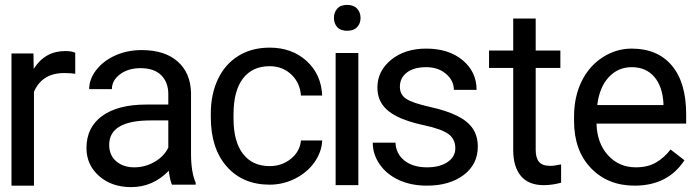

<svg xmlns="http://www.w3.org/2000/svg" viewBox="-20 -761 2859 786"><path d="M288 -459Q267 -462 243 -462Q152 -462 119 -385V-1H27V-542H117L118 -479Q164 -552 247 -552Q274 -552 288 -545Z M684 -5Q676 -21 671 -62Q606 5 517 5Q437 5 385.5 -40.5Q334 -86 334 -155Q334 -240 398.5 -286.5Q463 -333 579 -333H669V-376Q669 -424 640 -453Q611 -482 555 -482Q505 -482 471.5 -457Q438 -432 438 -396H345Q345 -437 374 -474.5Q403 -512 452 -534Q501 -556 560 -556Q654 -556 707 -509.5Q760 -463 762 -381V-132Q762 -57 781 -13V-5ZM669 -157V-268H597Q427 -268 427 -168Q427 -125 456 -100.5Q485 -76 530 -76Q574 -76 613 -98.5Q652 -121 669 -157Z M1212 -186H1299Q1297 -139 1267.5 -97Q1238 -55 1188.5 -30Q1139 -5 1084 -5Q974 -5 908.5 -79Q843 -153 843 -281V-296Q843 -375 872 -436.5Q901 -498 955.5 -532Q1010 -566 1084 -566Q1175 -566 1235 -511.5Q1295 -457 1299 -370H1212Q1208 -423 1172 -456.5Q1136 -490 1084 -490Q1013 -490 974.5 -439.5Q936 -389 936 -293V-275Q936 -182 974.5 -131.5Q1013 -81 1084 -81Q1134 -81 1171 -111Q1208 -141 1212 -186Z M1447 -3H1354V-544H1447ZM1347 -688Q1347 -710 1360.5 -725.5Q1374 -741 1401 -741Q1428 -741 1442 -725.5Q1456 -710 1456 -687.5Q1456 -665 1442 -650Q1428 -635 1401 -635Q1374 -635 1360.5 -650Q1347 -665 1347 -688Z M1525 -403Q1525 -470 1581 -516Q1637 -562 1725 -562Q1817 -562 1874 -514.5Q1931 -467 1931 -393H1838Q1838 -431 1806 -458.5Q1774 -486 1725 -486Q1674 -486 1645.5 -464Q1617 -442 1617 -406Q1617 -373 1643.5 -356Q1670 -339 1739.5 -323.5Q1809 -308 1852 -286.5Q1895 -265 1915.5 -234.5Q1936 -204 1936 -161Q1936 -88 1878 -44.5Q1820 -1 1728 -1Q1663 -1 1613 -24Q1563 -47 1534.5 -88Q1506 -129 1506 -177H1599Q1601 -131 1636 -103.5Q1671 -76 1728 -76Q1780 -76 1812 -97.5Q1844 -119 1844 -154Q1844 -192 1815.5 -212.5Q1787 -233 1717 -248Q1647 -263 1605.5 -284Q1564 -305 1544.5 -334Q1525 -363 1525 -403Z M2173 -685V-554H2274V-483H2173V-147Q2173 -115 2186.5 -98.5Q2200 -82 2233 -82Q2249 -82 2277 -88V-13Q2240 -3 2206 -3Q2144 -3 2112.5 -40.5Q2081 -78 2081 -147V-483H1982V-554H2081V-685Z M2330 -266V-283Q2330 -364 2360.5 -427Q2391 -490 2446.5 -526Q2502 -562 2566 -562Q2672 -562 2730.5 -492.5Q2789 -423 2789 -293V-255H2422Q2424 -175 2469 -125.5Q2514 -76 2583 -76Q2632 -76 2666 -96Q2700 -116 2725 -149L2782 -105Q2714 -1 2578 -1Q2468 -1 2399 -73Q2330 -145 2330 -266ZM2425 -331H2696V-338Q2692 -408 2658 -447Q2624 -486 2566 -486Q2510 -486 2472 -445Q2434 -404 2425 -331Z"/></svg>

Font: lipipragatuchhi
Style: Regular
Weight: 400
Designer: Abhinash Majhi
Version: Version 1.000